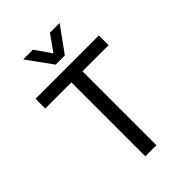

<svg xmlns="http://www.w3.org/2000/svg" viewBox="-276 -1085 1201 1201"><g transform="rotate(-45 325.0 -484.5)"><path d="M366 -802 487 -969H401L325 -862L250 -969H164L285 -802ZM374 0V-654H605V-740H45V-654H276V0Z"/></g></svg>

Font: Be Vietnam Pro
Style: Regular
Weight: 400
Designer: Lam Bao, Tony Le, Vietanh Nguyen
Foundry: Yellow Type Foundry
Version: Version 1.002